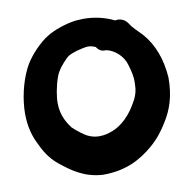

<svg xmlns="http://www.w3.org/2000/svg" viewBox="-82 -812 927 916"><g transform="rotate(-10 381.0 -353.5)"><path d="M29 -357C25 -290 36 -235 59 -187C79 -143 102 -103 143 -70C194 -29 253 16 344 21H346C455 21 528 -18 590 -71C627 -103 652 -135 676 -175C710 -229 732 -292 732 -380V-382C726 -472 697 -548 648 -603C626 -627 602 -647 591 -667V-668H590C576 -691 550 -699 529 -694C486 -715 436 -728 381 -728H379C369 -727 357 -727 343 -726C297 -720 237 -701 200 -677C160 -653 111 -601 87 -560C55 -505 34 -429 29 -357ZM191 -376C195 -417 209 -476 226 -503H227V-504C236 -521 268 -557 283 -567C302 -578 345 -591 378 -594C392 -594 405 -590 416 -585C416 -585 431 -557 461 -562C502 -554 543 -517 554 -474C564 -440 571 -415 569 -380V-379C569 -349 563 -330 553 -308C534 -273 518 -247 489 -219C466 -198 450 -187 423 -176C401 -168 385 -163 355 -163C321 -165 299 -176 274 -195C262 -204 239 -223 236 -227H235V-228C206 -266 185 -311 191 -376Z"/></g></svg>

Font: Hussar Pisanka
Style: Blk
Weight: 700
Designer: Robert Jablonski
Foundry: Cannot Into Space Fonts
Version: Version 1.070